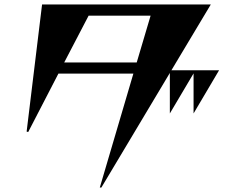

<svg xmlns="http://www.w3.org/2000/svg" viewBox="-20 -781 1040 858"><path d="M959 -467 845 -274V-453L739 -274V-455L433 57H426L576 -452H241L106 -191L99 -193L168 -761H922L746 -467ZM591 -502 653 -711H376L267 -502Z"/></svg>

Font: Chokokutai
Style: Regular
Weight: 400
Designer: 108号,108go
Foundry: Font Zone 108
Version: Version 1.000; ttfautohint (v1.8.3)